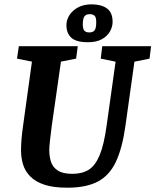

<svg xmlns="http://www.w3.org/2000/svg" viewBox="-20 -863 723 894"><path d="M293.3 11Q228.7 11 186.7 -3Q144.7 -16.9 120.8 -41.5Q96.9 -66.1 87.4 -97.1Q77.9 -128.1 77.9 -163.1Q77.9 -211.1 86.9 -273.7L128.7 -576L59.2 -590L67.7 -648H342.1L334.4 -590L263.8 -576L221.1 -277.6Q216.3 -242.7 212.9 -210.5Q209.4 -178.3 209.4 -164.1Q209.4 -134.7 217.5 -109.6Q225.6 -84.5 249 -69.1Q272.4 -53.6 317.7 -53.6Q362.4 -53.6 393 -72.6Q423.6 -91.6 443.9 -140.2Q464.2 -188.9 476.4 -277.6L518.2 -575.8L449.1 -590L456 -648H683.5L676.3 -590L605.9 -575.8L564.2 -278.2Q549.7 -173.6 519.7 -109.8Q489.7 -46.1 435.5 -17.6Q381.2 11 293.3 11ZM390.1 -666.4Q335 -666.4 312.1 -687.3Q289.3 -708.1 289.3 -746.4Q289.3 -770.4 303.3 -792.4Q317.4 -814.4 343.5 -828.6Q369.6 -842.8 406.4 -842.8Q451.2 -842.8 477.7 -824Q504.3 -805.2 504.3 -760.9Q504.3 -738.6 492.1 -716.8Q480 -694.9 454.6 -680.6Q429.3 -666.4 390.1 -666.4ZM395.8 -712Q412.5 -712 420.3 -721.5Q428.1 -731.1 428.1 -761Q428.1 -783.1 419.9 -790.1Q411.7 -797.1 397.7 -797.1Q380.5 -797.1 373 -786.5Q365.5 -775.8 365.5 -749Q365.5 -729 372.5 -720.5Q379.6 -712 395.8 -712Z"/></svg>

Font: Faustina Light
Style: Italic
Weight: 300
Italic angle: -8°
Designer: Alfonso Garcia
Foundry: http://www.omnibus-type.com
Version: Version 1.200